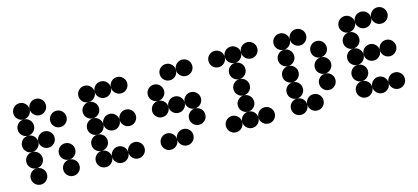

<svg xmlns="http://www.w3.org/2000/svg" viewBox="-57 -1121 3395 1559"><g transform="rotate(-15 1640.5 -342.0)"><path d="M205.1 -615.2Q205.1 -586.9 185.1 -566.9Q165 -546.9 136.7 -546.9Q108.4 -546.9 88.4 -566.9Q68.4 -586.9 68.4 -615.2Q68.4 -643.6 88.4 -663.6Q108.4 -683.6 136.7 -683.6Q165 -683.6 185.1 -663.6Q205.1 -643.6 205.1 -615.2ZM341.8 -615.2Q341.8 -586.9 321.8 -566.9Q301.8 -546.9 273.4 -546.9Q245.1 -546.9 225.1 -566.9Q205.1 -586.9 205.1 -615.2Q205.1 -643.6 225.1 -663.6Q245.1 -683.6 273.4 -683.6Q301.8 -683.6 321.8 -663.6Q341.8 -643.6 341.8 -615.2ZM205.1 -478.5Q205.1 -450.2 185.1 -430.2Q165 -410.2 136.7 -410.2Q108.4 -410.2 88.4 -430.2Q68.4 -450.2 68.4 -478.5Q68.4 -506.8 88.4 -526.9Q108.4 -546.9 136.7 -546.9Q165 -546.9 185.1 -526.9Q205.1 -506.8 205.1 -478.5ZM478.5 -478.5Q478.5 -450.2 458.5 -430.2Q438.5 -410.2 410.2 -410.2Q381.8 -410.2 361.8 -430.2Q341.8 -450.2 341.8 -478.5Q341.8 -506.8 361.8 -526.9Q381.8 -546.9 410.2 -546.9Q438.5 -546.9 458.5 -526.9Q478.5 -506.8 478.5 -478.5ZM205.1 -341.8Q205.1 -313.5 185.1 -293.5Q165 -273.4 136.7 -273.4Q108.4 -273.4 88.4 -293.5Q68.4 -313.5 68.4 -341.8Q68.4 -370.1 88.4 -390.1Q108.4 -410.2 136.7 -410.2Q165 -410.2 185.1 -390.1Q205.1 -370.1 205.1 -341.8ZM341.8 -341.8Q341.8 -313.5 321.8 -293.5Q301.8 -273.4 273.4 -273.4Q245.1 -273.4 225.1 -293.5Q205.1 -313.5 205.1 -341.8Q205.1 -370.1 225.1 -390.1Q245.1 -410.2 273.4 -410.2Q301.8 -410.2 321.8 -390.1Q341.8 -370.1 341.8 -341.8ZM205.1 -205.1Q205.1 -176.8 185.1 -156.7Q165 -136.7 136.7 -136.7Q108.4 -136.7 88.4 -156.7Q68.4 -176.8 68.4 -205.1Q68.4 -233.4 88.4 -253.4Q108.4 -273.4 136.7 -273.4Q165 -273.4 185.1 -253.4Q205.1 -233.4 205.1 -205.1ZM478.5 -205.1Q478.5 -176.8 458.5 -156.7Q438.5 -136.7 410.2 -136.7Q381.8 -136.7 361.8 -156.7Q341.8 -176.8 341.8 -205.1Q341.8 -233.4 361.8 -253.4Q381.8 -273.4 410.2 -273.4Q438.5 -273.4 458.5 -253.4Q478.5 -233.4 478.5 -205.1ZM205.1 -68.4Q205.1 -40 185.1 -20Q165 0 136.7 0Q108.4 0 88.4 -20Q68.4 -40 68.4 -68.4Q68.4 -96.7 88.4 -116.7Q108.4 -136.7 136.7 -136.7Q165 -136.7 185.1 -116.7Q205.1 -96.7 205.1 -68.4ZM478.5 -68.4Q478.5 -40 458.5 -20Q438.5 0 410.2 0Q381.8 0 361.8 -20Q341.8 -40 341.8 -68.4Q341.8 -96.7 361.8 -116.7Q381.8 -136.7 410.2 -136.7Q438.5 -136.7 458.5 -116.7Q478.5 -96.7 478.5 -68.4Z M752 -615.2Q752 -586.9 731.9 -566.9Q711.9 -546.9 683.6 -546.9Q655.3 -546.9 635.3 -566.9Q615.2 -586.9 615.2 -615.2Q615.2 -643.6 635.3 -663.6Q655.3 -683.6 683.6 -683.6Q711.9 -683.6 731.9 -663.6Q752 -643.6 752 -615.2ZM888.7 -615.2Q888.7 -586.9 868.7 -566.9Q848.6 -546.9 820.3 -546.9Q792 -546.9 772 -566.9Q752 -586.9 752 -615.2Q752 -643.6 772 -663.6Q792 -683.6 820.3 -683.6Q848.6 -683.6 868.7 -663.6Q888.7 -643.6 888.7 -615.2ZM1025.4 -615.2Q1025.4 -586.9 1005.4 -566.9Q985.4 -546.9 957 -546.9Q928.7 -546.9 908.7 -566.9Q888.7 -586.9 888.7 -615.2Q888.7 -643.6 908.7 -663.6Q928.7 -683.6 957 -683.6Q985.4 -683.6 1005.4 -663.6Q1025.4 -643.6 1025.4 -615.2ZM752 -478.5Q752 -450.2 731.9 -430.2Q711.9 -410.2 683.6 -410.2Q655.3 -410.2 635.3 -430.2Q615.2 -450.2 615.2 -478.5Q615.2 -506.8 635.3 -526.9Q655.3 -546.9 683.6 -546.9Q711.9 -546.9 731.9 -526.9Q752 -506.8 752 -478.5ZM752 -341.8Q752 -313.5 731.9 -293.5Q711.9 -273.4 683.6 -273.4Q655.3 -273.4 635.3 -293.5Q615.2 -313.5 615.2 -341.8Q615.2 -370.1 635.3 -390.1Q655.3 -410.2 683.6 -410.2Q711.9 -410.2 731.9 -390.1Q752 -370.1 752 -341.8ZM888.7 -341.8Q888.7 -313.5 868.7 -293.5Q848.6 -273.4 820.3 -273.4Q792 -273.4 772 -293.5Q752 -313.5 752 -341.8Q752 -370.1 772 -390.1Q792 -410.2 820.3 -410.2Q848.6 -410.2 868.7 -390.1Q888.7 -370.1 888.7 -341.8ZM1025.4 -341.8Q1025.4 -313.5 1005.4 -293.5Q985.4 -273.4 957 -273.4Q928.7 -273.4 908.7 -293.5Q888.7 -313.5 888.7 -341.8Q888.7 -370.1 908.7 -390.1Q928.7 -410.2 957 -410.2Q985.4 -410.2 1005.4 -390.1Q1025.4 -370.1 1025.4 -341.8ZM752 -205.1Q752 -176.8 731.9 -156.7Q711.9 -136.7 683.6 -136.7Q655.3 -136.7 635.3 -156.7Q615.2 -176.8 615.2 -205.1Q615.2 -233.4 635.3 -253.4Q655.3 -273.4 683.6 -273.4Q711.9 -273.4 731.9 -253.4Q752 -233.4 752 -205.1ZM752 -68.4Q752 -40 731.9 -20Q711.9 0 683.6 0Q655.3 0 635.3 -20Q615.2 -40 615.2 -68.4Q615.2 -96.7 635.3 -116.7Q655.3 -136.7 683.6 -136.7Q711.9 -136.7 731.9 -116.7Q752 -96.7 752 -68.4ZM888.7 -68.4Q888.7 -40 868.7 -20Q848.6 0 820.3 0Q792 0 772 -20Q752 -40 752 -68.4Q752 -96.7 772 -116.7Q792 -136.7 820.3 -136.7Q848.6 -136.7 868.7 -116.7Q888.7 -96.7 888.7 -68.4ZM1025.4 -68.4Q1025.4 -40 1005.4 -20Q985.4 0 957 0Q928.7 0 908.7 -20Q888.7 -40 888.7 -68.4Q888.7 -96.7 908.7 -116.7Q928.7 -136.7 957 -136.7Q985.4 -136.7 1005.4 -116.7Q1025.4 -96.7 1025.4 -68.4Z M1435.5 -615.2Q1435.5 -586.9 1415.5 -566.9Q1395.5 -546.9 1367.2 -546.9Q1338.9 -546.9 1318.8 -566.9Q1298.8 -586.9 1298.8 -615.2Q1298.8 -643.6 1318.8 -663.6Q1338.9 -683.6 1367.2 -683.6Q1395.5 -683.6 1415.5 -663.6Q1435.5 -643.6 1435.5 -615.2ZM1572.3 -615.2Q1572.3 -586.9 1552.2 -566.9Q1532.2 -546.9 1503.9 -546.9Q1475.6 -546.9 1455.6 -566.9Q1435.5 -586.9 1435.5 -615.2Q1435.5 -643.6 1455.6 -663.6Q1475.6 -683.6 1503.9 -683.6Q1532.2 -683.6 1552.2 -663.6Q1572.3 -643.6 1572.3 -615.2ZM1298.8 -478.5Q1298.8 -450.2 1278.8 -430.2Q1258.8 -410.2 1230.5 -410.2Q1202.1 -410.2 1182.1 -430.2Q1162.1 -450.2 1162.1 -478.5Q1162.1 -506.8 1182.1 -526.9Q1202.1 -546.9 1230.5 -546.9Q1258.8 -546.9 1278.8 -526.9Q1298.8 -506.8 1298.8 -478.5ZM1298.8 -341.8Q1298.8 -313.5 1278.8 -293.5Q1258.8 -273.4 1230.5 -273.4Q1202.1 -273.4 1182.1 -293.5Q1162.1 -313.5 1162.1 -341.8Q1162.1 -370.1 1182.1 -390.1Q1202.1 -410.2 1230.5 -410.2Q1258.8 -410.2 1278.8 -390.1Q1298.8 -370.1 1298.8 -341.8ZM1435.5 -341.8Q1435.5 -313.5 1415.5 -293.5Q1395.5 -273.4 1367.2 -273.4Q1338.9 -273.4 1318.8 -293.5Q1298.8 -313.5 1298.8 -341.8Q1298.8 -370.1 1318.8 -390.1Q1338.9 -410.2 1367.2 -410.2Q1395.5 -410.2 1415.5 -390.1Q1435.5 -370.1 1435.5 -341.8ZM1572.3 -341.8Q1572.3 -313.5 1552.2 -293.5Q1532.2 -273.4 1503.9 -273.4Q1475.6 -273.4 1455.6 -293.5Q1435.5 -313.5 1435.5 -341.8Q1435.5 -370.1 1455.6 -390.1Q1475.6 -410.2 1503.9 -410.2Q1532.2 -410.2 1552.2 -390.1Q1572.3 -370.1 1572.3 -341.8ZM1572.3 -205.1Q1572.3 -176.8 1552.2 -156.7Q1532.2 -136.7 1503.9 -136.7Q1475.6 -136.7 1455.6 -156.7Q1435.5 -176.8 1435.5 -205.1Q1435.5 -233.4 1455.6 -253.4Q1475.6 -273.4 1503.9 -273.4Q1532.2 -273.4 1552.2 -253.4Q1572.3 -233.4 1572.3 -205.1ZM1298.8 -68.4Q1298.8 -40 1278.8 -20Q1258.8 0 1230.5 0Q1202.1 0 1182.1 -20Q1162.1 -40 1162.1 -68.4Q1162.1 -96.7 1182.1 -116.7Q1202.1 -136.7 1230.5 -136.7Q1258.8 -136.7 1278.8 -116.7Q1298.8 -96.7 1298.8 -68.4ZM1435.5 -68.4Q1435.5 -40 1415.5 -20Q1395.5 0 1367.2 0Q1338.9 0 1318.8 -20Q1298.8 -40 1298.8 -68.4Q1298.8 -96.7 1318.8 -116.7Q1338.9 -136.7 1367.2 -136.7Q1395.5 -136.7 1415.5 -116.7Q1435.5 -96.7 1435.5 -68.4Z M1845.7 -615.2Q1845.7 -586.9 1825.7 -566.9Q1805.7 -546.9 1777.3 -546.9Q1749 -546.9 1729 -566.9Q1709 -586.9 1709 -615.2Q1709 -643.6 1729 -663.6Q1749 -683.6 1777.3 -683.6Q1805.7 -683.6 1825.7 -663.6Q1845.7 -643.6 1845.7 -615.2ZM1982.4 -615.2Q1982.4 -586.9 1962.4 -566.9Q1942.4 -546.9 1914.1 -546.9Q1885.7 -546.9 1865.7 -566.9Q1845.7 -586.9 1845.7 -615.2Q1845.7 -643.6 1865.7 -663.6Q1885.7 -683.6 1914.1 -683.6Q1942.4 -683.6 1962.4 -663.6Q1982.4 -643.6 1982.4 -615.2ZM2119.1 -615.2Q2119.1 -586.9 2099.1 -566.9Q2079.1 -546.9 2050.8 -546.9Q2022.5 -546.9 2002.4 -566.9Q1982.4 -586.9 1982.4 -615.2Q1982.4 -643.6 2002.4 -663.6Q2022.5 -683.6 2050.8 -683.6Q2079.1 -683.6 2099.1 -663.6Q2119.1 -643.6 2119.1 -615.2ZM1982.4 -478.5Q1982.4 -450.2 1962.4 -430.2Q1942.4 -410.2 1914.1 -410.2Q1885.7 -410.2 1865.7 -430.2Q1845.7 -450.2 1845.7 -478.5Q1845.7 -506.8 1865.7 -526.9Q1885.7 -546.9 1914.1 -546.9Q1942.4 -546.9 1962.4 -526.9Q1982.4 -506.8 1982.4 -478.5ZM1982.4 -341.8Q1982.4 -313.5 1962.4 -293.5Q1942.4 -273.4 1914.1 -273.4Q1885.7 -273.4 1865.7 -293.5Q1845.7 -313.5 1845.7 -341.8Q1845.7 -370.1 1865.7 -390.1Q1885.7 -410.2 1914.1 -410.2Q1942.4 -410.2 1962.4 -390.1Q1982.4 -370.1 1982.4 -341.8ZM1982.4 -205.1Q1982.4 -176.8 1962.4 -156.7Q1942.4 -136.7 1914.1 -136.7Q1885.7 -136.7 1865.7 -156.7Q1845.7 -176.8 1845.7 -205.1Q1845.7 -233.4 1865.7 -253.4Q1885.7 -273.4 1914.1 -273.4Q1942.4 -273.4 1962.4 -253.4Q1982.4 -233.4 1982.4 -205.1ZM1845.7 -68.4Q1845.7 -40 1825.7 -20Q1805.7 0 1777.3 0Q1749 0 1729 -20Q1709 -40 1709 -68.4Q1709 -96.7 1729 -116.7Q1749 -136.7 1777.3 -136.7Q1805.7 -136.7 1825.7 -116.7Q1845.7 -96.7 1845.7 -68.4ZM1982.4 -68.4Q1982.4 -40 1962.4 -20Q1942.4 0 1914.1 0Q1885.7 0 1865.7 -20Q1845.7 -40 1845.7 -68.4Q1845.7 -96.7 1865.7 -116.7Q1885.7 -136.7 1914.1 -136.7Q1942.4 -136.7 1962.4 -116.7Q1982.4 -96.7 1982.4 -68.4ZM2119.1 -68.4Q2119.1 -40 2099.1 -20Q2079.1 0 2050.8 0Q2022.5 0 2002.4 -20Q1982.4 -40 1982.4 -68.4Q1982.4 -96.7 2002.4 -116.7Q2022.5 -136.7 2050.8 -136.7Q2079.1 -136.7 2099.1 -116.7Q2119.1 -96.7 2119.1 -68.4Z M2392.6 -615.2Q2392.6 -586.9 2372.6 -566.9Q2352.5 -546.9 2324.2 -546.9Q2295.9 -546.9 2275.9 -566.9Q2255.9 -586.9 2255.9 -615.2Q2255.9 -643.6 2275.9 -663.6Q2295.9 -683.6 2324.2 -683.6Q2352.5 -683.6 2372.6 -663.6Q2392.6 -643.6 2392.6 -615.2ZM2529.3 -615.2Q2529.3 -586.9 2509.3 -566.9Q2489.3 -546.9 2460.9 -546.9Q2432.6 -546.9 2412.6 -566.9Q2392.6 -586.9 2392.6 -615.2Q2392.6 -643.6 2412.6 -663.6Q2432.6 -683.6 2460.9 -683.6Q2489.3 -683.6 2509.3 -663.6Q2529.3 -643.6 2529.3 -615.2ZM2392.6 -478.5Q2392.6 -450.2 2372.6 -430.2Q2352.5 -410.2 2324.2 -410.2Q2295.9 -410.2 2275.9 -430.2Q2255.9 -450.2 2255.9 -478.5Q2255.9 -506.8 2275.9 -526.9Q2295.9 -546.9 2324.2 -546.9Q2352.5 -546.9 2372.6 -526.9Q2392.6 -506.8 2392.6 -478.5ZM2666 -478.5Q2666 -450.2 2646 -430.2Q2626 -410.2 2597.7 -410.2Q2569.3 -410.2 2549.3 -430.2Q2529.3 -450.2 2529.3 -478.5Q2529.3 -506.8 2549.3 -526.9Q2569.3 -546.9 2597.7 -546.9Q2626 -546.9 2646 -526.9Q2666 -506.8 2666 -478.5ZM2392.6 -341.8Q2392.6 -313.5 2372.6 -293.5Q2352.5 -273.4 2324.2 -273.4Q2295.9 -273.4 2275.9 -293.5Q2255.9 -313.5 2255.9 -341.8Q2255.9 -370.1 2275.9 -390.1Q2295.9 -410.2 2324.2 -410.2Q2352.5 -410.2 2372.6 -390.1Q2392.6 -370.1 2392.6 -341.8ZM2666 -341.8Q2666 -313.5 2646 -293.5Q2626 -273.4 2597.7 -273.4Q2569.3 -273.4 2549.3 -293.5Q2529.3 -313.5 2529.3 -341.8Q2529.3 -370.1 2549.3 -390.1Q2569.3 -410.2 2597.7 -410.2Q2626 -410.2 2646 -390.1Q2666 -370.1 2666 -341.8ZM2392.6 -205.1Q2392.6 -176.8 2372.6 -156.7Q2352.5 -136.7 2324.2 -136.7Q2295.9 -136.7 2275.9 -156.7Q2255.9 -176.8 2255.9 -205.1Q2255.9 -233.4 2275.9 -253.4Q2295.9 -273.4 2324.2 -273.4Q2352.5 -273.4 2372.6 -253.4Q2392.6 -233.4 2392.6 -205.1ZM2666 -205.1Q2666 -176.8 2646 -156.7Q2626 -136.7 2597.7 -136.7Q2569.3 -136.7 2549.3 -156.7Q2529.3 -176.8 2529.3 -205.1Q2529.3 -233.4 2549.3 -253.4Q2569.3 -273.4 2597.7 -273.4Q2626 -273.4 2646 -253.4Q2666 -233.4 2666 -205.1ZM2392.6 -68.4Q2392.6 -40 2372.6 -20Q2352.5 0 2324.2 0Q2295.9 0 2275.9 -20Q2255.9 -40 2255.9 -68.4Q2255.9 -96.7 2275.9 -116.7Q2295.9 -136.7 2324.2 -136.7Q2352.5 -136.7 2372.6 -116.7Q2392.6 -96.7 2392.6 -68.4ZM2529.3 -68.4Q2529.3 -40 2509.3 -20Q2489.3 0 2460.9 0Q2432.6 0 2412.6 -20Q2392.6 -40 2392.6 -68.4Q2392.6 -96.7 2412.6 -116.7Q2432.6 -136.7 2460.9 -136.7Q2489.3 -136.7 2509.3 -116.7Q2529.3 -96.7 2529.3 -68.4Z M2939.5 -615.2Q2939.5 -586.9 2919.4 -566.9Q2899.4 -546.9 2871.1 -546.9Q2842.8 -546.9 2822.8 -566.9Q2802.7 -586.9 2802.7 -615.2Q2802.7 -643.6 2822.8 -663.6Q2842.8 -683.6 2871.1 -683.6Q2899.4 -683.6 2919.4 -663.6Q2939.5 -643.6 2939.5 -615.2ZM3076.2 -615.2Q3076.2 -586.9 3056.2 -566.9Q3036.1 -546.9 3007.8 -546.9Q2979.5 -546.9 2959.5 -566.9Q2939.5 -586.9 2939.5 -615.2Q2939.5 -643.6 2959.5 -663.6Q2979.5 -683.6 3007.8 -683.6Q3036.1 -683.6 3056.2 -663.6Q3076.2 -643.6 3076.2 -615.2ZM3212.9 -615.2Q3212.9 -586.9 3192.9 -566.9Q3172.9 -546.9 3144.5 -546.9Q3116.2 -546.9 3096.2 -566.9Q3076.2 -586.9 3076.2 -615.2Q3076.2 -643.6 3096.2 -663.6Q3116.2 -683.6 3144.5 -683.6Q3172.9 -683.6 3192.9 -663.6Q3212.9 -643.6 3212.9 -615.2ZM2939.5 -478.5Q2939.5 -450.2 2919.4 -430.2Q2899.4 -410.2 2871.1 -410.2Q2842.8 -410.2 2822.8 -430.2Q2802.7 -450.2 2802.7 -478.5Q2802.7 -506.8 2822.8 -526.9Q2842.8 -546.9 2871.1 -546.9Q2899.4 -546.9 2919.4 -526.9Q2939.5 -506.8 2939.5 -478.5ZM2939.5 -341.8Q2939.5 -313.5 2919.4 -293.5Q2899.4 -273.4 2871.1 -273.4Q2842.8 -273.4 2822.8 -293.5Q2802.7 -313.5 2802.7 -341.8Q2802.7 -370.1 2822.8 -390.1Q2842.8 -410.2 2871.1 -410.2Q2899.4 -410.2 2919.4 -390.1Q2939.5 -370.1 2939.5 -341.8ZM3076.2 -341.8Q3076.2 -313.5 3056.2 -293.5Q3036.1 -273.4 3007.8 -273.4Q2979.5 -273.4 2959.5 -293.5Q2939.5 -313.5 2939.5 -341.8Q2939.5 -370.1 2959.5 -390.1Q2979.5 -410.2 3007.8 -410.2Q3036.1 -410.2 3056.2 -390.1Q3076.2 -370.1 3076.2 -341.8ZM3212.9 -341.8Q3212.9 -313.5 3192.9 -293.5Q3172.9 -273.4 3144.5 -273.4Q3116.2 -273.4 3096.2 -293.5Q3076.2 -313.5 3076.2 -341.8Q3076.2 -370.1 3096.2 -390.1Q3116.2 -410.2 3144.5 -410.2Q3172.9 -410.2 3192.9 -390.1Q3212.9 -370.1 3212.9 -341.8ZM2939.5 -205.1Q2939.5 -176.8 2919.4 -156.7Q2899.4 -136.7 2871.1 -136.7Q2842.8 -136.7 2822.8 -156.7Q2802.7 -176.8 2802.7 -205.1Q2802.7 -233.4 2822.8 -253.4Q2842.8 -273.4 2871.1 -273.4Q2899.4 -273.4 2919.4 -253.4Q2939.5 -233.4 2939.5 -205.1ZM2939.5 -68.4Q2939.5 -40 2919.4 -20Q2899.4 0 2871.1 0Q2842.8 0 2822.8 -20Q2802.7 -40 2802.7 -68.4Q2802.7 -96.7 2822.8 -116.7Q2842.8 -136.7 2871.1 -136.7Q2899.4 -136.7 2919.4 -116.7Q2939.5 -96.7 2939.5 -68.4ZM3076.2 -68.4Q3076.2 -40 3056.2 -20Q3036.1 0 3007.8 0Q2979.5 0 2959.5 -20Q2939.5 -40 2939.5 -68.4Q2939.5 -96.7 2959.5 -116.7Q2979.5 -136.7 3007.8 -136.7Q3036.1 -136.7 3056.2 -116.7Q3076.2 -96.7 3076.2 -68.4ZM3212.9 -68.4Q3212.9 -40 3192.9 -20Q3172.9 0 3144.5 0Q3116.2 0 3096.2 -20Q3076.2 -40 3076.2 -68.4Q3076.2 -96.7 3096.2 -116.7Q3116.2 -136.7 3144.5 -136.7Q3172.9 -136.7 3192.9 -116.7Q3212.9 -96.7 3212.9 -68.4Z"/></g></svg>

Font: DatDot
Style: Bold
Weight: 700
Designer: GGBot
Version: 1.00